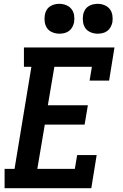

<svg xmlns="http://www.w3.org/2000/svg" viewBox="-20 -983 640 1003"><path d="M4 0V-101H56L144 -634H105V-735H578L550 -562H448L460 -634H264L230 -433H439L422 -332H214L175 -101H371L383 -173H485L457 0ZM490 -807Q472 -807 454.5 -814Q437 -821 427 -834.5Q417 -848 414 -866.5Q411 -885 414 -904Q416 -917 422.5 -929Q429 -941 440.5 -949Q452 -957 465 -960Q478 -963 490 -963Q509 -963 526 -956Q543 -949 553.5 -935.5Q564 -922 567 -903.5Q570 -885 567 -866Q564 -853 557.5 -841Q551 -829 540 -821Q529 -813 516 -810Q503 -807 490 -807ZM290 -807Q272 -807 254.5 -814Q237 -821 227 -834.5Q217 -848 214 -866.5Q211 -885 214 -904Q216 -917 222.5 -929Q229 -941 240.5 -949Q252 -957 265 -960Q278 -963 290 -963Q309 -963 326 -956Q343 -949 353.5 -935.5Q364 -922 367 -903.5Q370 -885 367 -866Q364 -853 357.5 -841Q351 -829 340 -821Q329 -813 316 -810Q303 -807 290 -807Z"/></svg>

Font: Iosevka Curly Slab ExObl
Style: Bold
Weight: 700
Width: 7
Italic angle: -9°
Monospace: yes
Designer: Belleve Invis
Foundry: Belleve Invis
Version: Version 11.0.0; ttfautohint (v1.8.3)